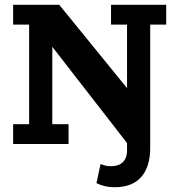

<svg xmlns="http://www.w3.org/2000/svg" viewBox="-20 -603 746 804"><path d="M461 181Q436 181 417 176Q398 171 384 164L401 84Q409 87 419.5 90Q430 93 445 93Q464 93 479 86.5Q494 80 503 65Q512 50 512 26V-63L526 14L199 -407V-83H267V0H35V-83H102V-500H35V-583H228L512 -234V-500H445V-583H676V-500H609V16Q609 96 571 138.5Q533 181 461 181Z"/></svg>

Font: Rokkitt SemiBold SemiBold
Style: Regular
Weight: 600
Version: Version 3.103